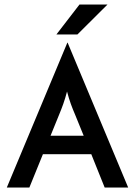

<svg xmlns="http://www.w3.org/2000/svg" viewBox="-20 -837 602 857"><path d="M231.9 -683.3H325.7L459.7 -816.7H334.7ZM10.4 0H111.1L171.5 -148.6H387.5L447.2 0H552.1L281.9 -646.5H280.6ZM205.6 -231.2 243.8 -325C257.6 -358.3 268.1 -386.1 279.2 -428.5C290.3 -386.1 301.4 -357.6 315.3 -325L353.5 -231.2Z"/></svg>

Font: Afacad Medium
Style: Regular
Weight: 500
Designer: Kristian Moeller
Foundry: Dicotype
Version: Version 1.000